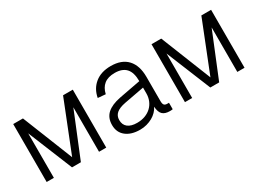

<svg xmlns="http://www.w3.org/2000/svg" viewBox="-34 -1025 2040 1521"><g transform="rotate(-30 986.5 -265.0)"><path d="M82 0V-530H171L355 -69L538 -530H627V0H561V-407L395 0H314L148 -407V0Z M932 12Q851 12 803.5 -26Q756 -64 756 -131Q756 -197 797.5 -234.5Q839 -272 921 -288L1117 -325Q1117 -404 1083 -441.5Q1049 -479 980 -479Q918 -479 882.5 -450.5Q847 -422 835 -368L765 -374Q779 -451 835 -496.5Q891 -542 980 -542Q1079 -542 1131 -486Q1183 -430 1183 -326V-105Q1183 -79 1191.5 -69Q1200 -59 1219 -59H1235V0Q1230 1 1223 1.5Q1216 2 1208 2Q1165 2 1143 -18.5Q1121 -39 1117 -91Q1107 -69 1088.5 -50Q1070 -31 1046 -17.5Q1022 -4 993 4Q964 12 932 12ZM938 -47Q979 -47 1012 -59.5Q1045 -72 1068.5 -94.5Q1092 -117 1104.5 -147.5Q1117 -178 1117 -213V-266L935 -232Q878 -221 851.5 -198Q825 -175 825 -137Q825 -93 854.5 -70Q884 -47 938 -47Z M1347 0V-530H1436L1620 -69L1803 -530H1892V0H1826V-407L1660 0H1579L1413 -407V0Z"/></g></svg>

Font: Geist Light
Style: Regular
Weight: 400
Designer: Basement.studio, Andrés Briganti, Mateo Zaragoza
Foundry: Basement.studio, Vercel, Andrés Briganti, Guido Ferreyra, Mateo Zaragoza
Version: Version 1.401